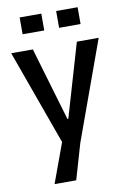

<svg xmlns="http://www.w3.org/2000/svg" viewBox="-101 -831 706 1057"><g transform="rotate(-10 252.5 -302.5)"><path d="M116 166 197 -55 6 -585H127L248 -175H253L373 -585H495L295 -33L237 166ZM86 -677V-771H207V-677ZM290 -677V-771H410V-677Z"/></g></svg>

Font: Ruda
Style: Bold
Weight: 700
Designer: Mariela Monsalve and Angelina Sanchez
Foundry: Mariela Monsalve and Angelina Sanchez
Version: Version 2.000